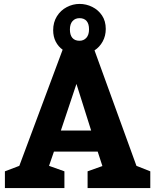

<svg xmlns="http://www.w3.org/2000/svg" viewBox="-20 -955 788 975"><path d="M743.2 0H424.8V-85L500 -111.8L476.1 -185.1H253.9L229 -112.8L307.1 -85V0H4.9V-85L78.1 -112.8L297.9 -702.1H298.8Q275.9 -718.3 262.9 -743.7Q250 -769 250 -801.8Q250 -841.8 269 -872.3Q288.1 -902.8 319.1 -918.9Q350.1 -935.1 383.8 -935.1Q418 -935.1 448.5 -919.9Q479 -904.8 498 -876.5Q517.1 -848.1 517.1 -808.1Q517.1 -772.9 501.5 -744.4Q485.8 -715.8 460 -699.2L672.9 -112.8L743.2 -85ZM335 -805.2Q335 -777.3 347.4 -762.7Q359.9 -748 383.8 -748Q404.8 -748 418.5 -762.9Q432.1 -777.8 432.1 -806.2Q432.1 -834 419.7 -848.4Q407.2 -862.8 383.8 -862.8Q361.8 -862.8 348.4 -847.9Q335 -833 335 -805.2ZM368.2 -528.8 289.1 -292H442.9Z"/></svg>

Font: Kadwa
Style: Bold
Weight: 700
Designer: Sol Matas
Foundry: Sol Matas
Version: Version 1.001;PS 001.000;hotconv 1.0.70;makeotf.lib2.5.58329